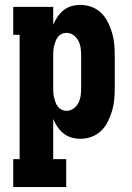

<svg xmlns="http://www.w3.org/2000/svg" viewBox="-20 -558 540 783"><path d="M34 205V91H60V-416H34V-530H197V-457Q204 -474 214.5 -489.5Q225 -505 239.5 -516.5Q254 -528 272 -533Q290 -538 309 -538Q332 -538 354.5 -529.5Q377 -521 393.5 -504.5Q410 -488 420.5 -466.5Q431 -445 437.5 -422.5Q444 -400 446 -376.5Q448 -353 448 -330V-200Q448 -177 446 -153.5Q444 -130 437.5 -107.5Q431 -85 420.5 -63.5Q410 -42 393.5 -25.5Q377 -9 354.5 -0.5Q332 8 309 8Q290 8 272 3Q254 -2 239.5 -13.5Q225 -25 214.5 -40.5Q204 -56 197 -73V91H250V205ZM251 -106Q267 -106 280 -115.5Q293 -125 300 -139Q307 -153 309 -168.5Q311 -184 311 -200V-330Q311 -346 309 -361.5Q307 -377 300 -391Q293 -405 280 -414.5Q267 -424 251 -424Q241 -424 231.5 -419.5Q222 -415 216 -407Q210 -399 206.5 -389.5Q203 -380 200.5 -370Q198 -360 197.5 -350Q197 -340 197 -330V-200Q197 -190 197.5 -180Q198 -170 200.5 -160Q203 -150 206.5 -140.5Q210 -131 216 -123Q222 -115 231.5 -110.5Q241 -106 251 -106Z"/></svg>

Font: Iosevka Slab Heavy
Style: Regular
Weight: 900
Monospace: yes
Designer: Belleve Invis
Foundry: Belleve Invis
Version: Version 11.1.0; ttfautohint (v1.8.3)